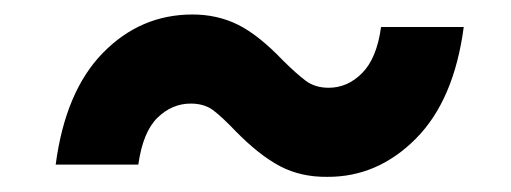

<svg xmlns="http://www.w3.org/2000/svg" viewBox="-20 -422 695 261"><path d="M55.7 -198.2Q68.8 -297.9 119.9 -350.1Q170.9 -402.3 241.7 -402.3Q275.4 -402.3 303.5 -388.4Q331.5 -374.5 364.7 -339.8Q382.8 -321.8 395.5 -312.3Q408.2 -302.7 426.8 -302.7Q452.6 -302.7 472.4 -322.8Q492.2 -342.8 498 -385.3H610.4Q597.2 -285.6 545.2 -233.4Q493.2 -181.2 424.8 -181.6Q389.2 -181.2 360.8 -196Q332.5 -210.9 300.3 -243.7Q281.2 -263.7 269.3 -272.5Q257.3 -281.2 239.3 -281.2Q213.9 -281.2 194.1 -262Q174.3 -242.7 168 -198.2Z"/></svg>

Font: Inter Display
Style: Bold Italic
Weight: 700
Italic angle: -9.39999°
Designer: Rasmus Andersson
Foundry: rsms
Version: Version 4.000;git-a52131595